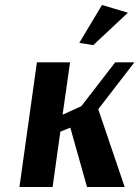

<svg xmlns="http://www.w3.org/2000/svg" viewBox="-20 -750 559 770"><path d="M58 0 128 -500H261L231 -290L306 -324L442 -500H519L374 -312L480 0H329L262 -238L222 -222L191 0ZM389 -730 493 -699 354 -569 298 -578Z"/></svg>

Font: Arsenal
Style: Bold Italic
Weight: 700
Italic angle: -9°
Designer: Andrij Shevchenko
Foundry: Stairsfor.com
Version: Version 1.000